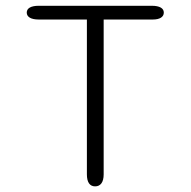

<svg xmlns="http://www.w3.org/2000/svg" viewBox="-20 -639 659 664"><path d="M505 -619H114C87 -619 72.5 -610.5 72.5 -595.5C72.5 -580.5 87 -571.5 114 -571.5H280.5V-36C280.5 -8.5 290.5 5.5 309 5.5C327.5 5.5 338.5 -8.5 338.5 -36V-571.5H508.5C533 -571.5 546.5 -580.5 546.5 -595.5C546.5 -610.5 532 -619 505 -619Z"/></svg>

Font: RTM Light Light
Style: Regular
Weight: 300
Designer: after Tyler Finck
Foundry: An Endless Supply
Version: Version 1.000;Glyphs 3.2.1 (3258)